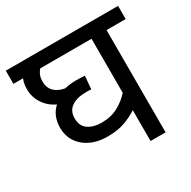

<svg xmlns="http://www.w3.org/2000/svg" viewBox="-142 -759 890 896"><g transform="rotate(-30 302.5 -311.0)"><path d="M605 -551H502V0H421V-166Q390 -146 352 -132Q314 -118 259 -118Q182 -118 134 -158.5Q86 -199 86 -266Q86 -294 96 -320Q106 -346 128 -366Q88 -385 65 -420Q42 -455 42 -497Q42 -528 52 -551H0V-622H605ZM167 -269Q167 -227 195 -207.5Q223 -188 267 -188Q319 -188 357.5 -209.5Q396 -231 421 -260V-551H145Q123 -527 123 -494Q123 -457 144.5 -437Q166 -417 200 -412Q228 -419 263 -419Q290 -419 308 -417L302 -347Q295 -348 287 -348Q279 -348 273 -348Q224 -348 195.5 -328Q167 -308 167 -269Z"/></g></svg>

Font: Go Noto Kurrent-Regular
Style: Regular
Weight: 400
Designer: Monotype Design Team
Foundry: Monotype Imaging Inc.
Version: Version 2.012; ttfautohint (v1.8.4.7-5d5b)